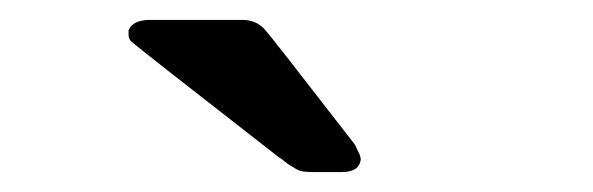

<svg xmlns="http://www.w3.org/2000/svg" viewBox="-20 -699 590 191"><path d="M107.9 -664.1V-668.9Q111.8 -678.7 127.9 -679.2H221.2Q235.4 -679.2 244.1 -668.9Q248 -665 333 -555.2L337.9 -544.9L338.9 -541Q337.9 -527.8 319.8 -527.8H293Q287.1 -527.8 282.5 -528.3Q277.8 -528.8 274.4 -531Q271 -533.2 269 -534.2Q267.1 -535.2 262.9 -538.6Q258.8 -542 256.8 -543Q111.8 -655.8 109.9 -658.4Q107.9 -661.1 107.9 -664.1Z"/></svg>

Font: CMU Sans Serif
Style: Bold
Weight: 700
Version: Version 0.7.0